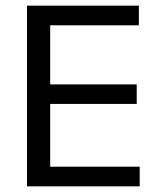

<svg xmlns="http://www.w3.org/2000/svg" viewBox="-20 -659 563 679"><path d="M157.5 0H75.5V-639H157.5ZM474 0H100V-69.5H474ZM463.5 -291.5H122.5V-360.5H463.5ZM471 -569.5H99.5V-639H471Z"/></svg>

Font: Anek Devanagari Medium
Style: Regular
Weight: 400
Version: Version 1.003